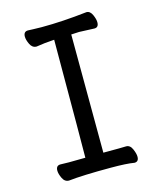

<svg xmlns="http://www.w3.org/2000/svg" viewBox="-109 -783 718 872"><g transform="rotate(-15 250.0 -347.0)"><path d="M106.9 12.2Q86.9 12.2 76.9 -8.8Q66.9 -29.8 66.9 -44.9Q66.9 -68.8 87.9 -68.8L127.9 -67.9L205.1 -68.8Q206.1 -106.9 207 -623Q159.2 -620.1 122.1 -613.8Q102.1 -613.8 92 -634.8Q82 -655.8 82 -670.9Q82 -694.8 103 -694.8Q109.9 -694.8 128.4 -693.8Q147 -692.9 167 -692.9Q264.2 -692.9 380.9 -706.1Q397.9 -706.1 407.5 -685.1Q417 -664.1 417 -648.9Q417 -625 397 -625Q339.8 -627.9 325.2 -627.9L288.1 -626Q289.1 -151.9 290 -69.8Q383.8 -69.8 397 -70.8Q416 -70.8 425.5 -48.8Q435.1 -26.9 435.1 -12.2Q435.1 11.2 415 11.2Q379.9 4.9 304.2 4.9Q171.9 4.9 106.9 12.2Z"/></g></svg>

Font: LXGW WenKai Mono GB Screen
Style: Regular
Weight: 400
Monospace: yes
Designer: LXGW / Fontworks Inc.
Foundry: LXGW / Fontworks Inc.
Version: Version 1.510;January 18,2025